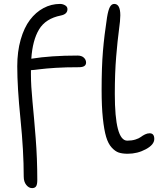

<svg xmlns="http://www.w3.org/2000/svg" viewBox="-20 -780 820 988"><path d="M145 188Q128.4 188 115.2 171.6Q102.1 155.3 102.1 128.9Q102.1 -2.9 85.4 -167Q68.8 -331.1 68.8 -439Q68.8 -514.6 86.4 -576.2Q104 -637.7 134 -677.5Q164.1 -717.3 203.9 -738.5Q243.7 -759.8 289.1 -759.8Q302.7 -759.8 314.9 -752.7Q327.1 -745.6 327.1 -732.9Q327.1 -707 293 -700.2Q214.8 -684.6 181.2 -628.9Q147.5 -573.2 141.1 -478H142.1Q242.7 -494.1 378.9 -494.1Q399.9 -494.1 411.4 -483.4Q422.9 -472.7 422.9 -458Q422.9 -434.1 386.2 -434.1Q317.4 -434.1 266.6 -430.9Q215.8 -427.7 183.6 -423.6Q151.4 -419.4 139.2 -418.9V-396Q139.2 -339.8 147.2 -257.1Q155.3 -174.3 163.6 -69.3Q171.9 35.6 171.9 146Q171.9 169.9 165.5 179Q159.2 188 145 188ZM637.2 11.2Q609.9 11.2 591.3 5.1Q572.8 -1 554.7 -20.8Q536.6 -40.5 526.1 -75.9Q515.6 -111.3 509.3 -171.4Q502.9 -231.4 502.9 -316.9Q502.9 -436.5 509.8 -517.6Q516.6 -598.6 530.8 -690.9Q537.1 -729 545.7 -744.4Q554.2 -759.8 567.9 -759.8Q599.1 -759.8 599.1 -701.2Q599.1 -675.3 592 -624.5Q585 -573.7 577.9 -489.3Q570.8 -404.8 570.8 -296.9Q570.8 -56.2 634.8 -56.2Q658.2 -56.2 676.8 -62Q695.3 -67.9 704.8 -75.2Q714.4 -82.5 726.3 -88.4Q738.3 -94.2 750 -94.2Q773.9 -94.2 773.9 -64.9Q773.9 -35.6 730.7 -12.2Q687.5 11.2 637.2 11.2Z"/></svg>

Font: Shantell Sans Irregular
Style: Regular
Weight: 300
Designer: Stephen Nixon, Anya Danilova, Shantell Martin
Foundry: Arrow Type
Version: Version 1.006;[9816181b4]